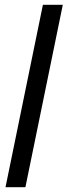

<svg xmlns="http://www.w3.org/2000/svg" viewBox="-20 -704 285 801"><path d="M3 77 159 -684H242L86 77Z"/></svg>

Font: Bricolage Grotesque 36pt Condensed
Style: Regular
Weight: 400
Width: 3
Designer: Mathieu Triay
Foundry: Atelier Triay
Version: Version 1.001;gftools[0.9.33.dev8+g029e19f]